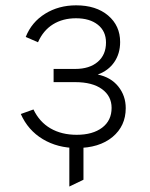

<svg xmlns="http://www.w3.org/2000/svg" viewBox="-20 -543 564 720"><path d="M240 156.5V-32H293V131ZM267.5 12Q196 12 140.5 -21.2Q85 -54.5 58 -115.5L105.5 -132.5Q128 -85.5 169.5 -61.5Q211 -37.5 267.5 -37.5Q327.5 -37.5 363 -64.2Q398.5 -91 398.5 -138.5Q398.5 -182.5 362.5 -208.8Q326.5 -235 262 -235H181V-284.5H262Q315.5 -284.5 346.5 -311Q377.5 -337.5 377.5 -383.5Q377.5 -426 347 -450.2Q316.5 -474.5 265 -474.5Q215.5 -474.5 178.8 -451.8Q142 -429 122.5 -384.5L76.5 -404.5Q98.5 -460 149.2 -491.5Q200 -523 265.5 -523Q340.5 -523 385.5 -484.8Q430.5 -446.5 430.5 -385.5Q430.5 -342 408.5 -310Q386.5 -278 346.5 -263.5Q395.5 -253.5 423.5 -218.8Q451.5 -184 451.5 -137.5Q451.5 -70.5 401.8 -29.2Q352 12 267.5 12Z"/></svg>

Font: Overpass ExtraLight
Style: Regular
Weight: 250
Designer: Delve Withrington, Dave Bailey, Thomas Jockin
Foundry: Delve Fonts LLC
Version: Version 4.000